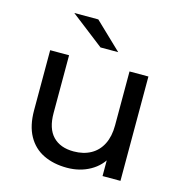

<svg xmlns="http://www.w3.org/2000/svg" viewBox="-109 -836 895 942"><g transform="rotate(15 338.5 -365.5)"><path d="M314 6Q246 6 194.5 -19Q143 -44 114.5 -95.5Q86 -147 86 -225V-530H182V-236Q182 -158 219.5 -119Q257 -80 325 -80Q375 -80 412 -100.5Q449 -121 469 -160.5Q489 -200 489 -256V-530H585V0H494V-143L509 -105Q483 -52 431 -23Q379 6 314 6ZM321 -607 153 -737H275L411 -607Z"/></g></svg>

Font: Montserrat Thin Medium
Style: Regular
Weight: 500
Version: Version 9.000